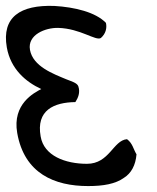

<svg xmlns="http://www.w3.org/2000/svg" viewBox="-62 -621 528 647"><path d="M398 -101C395 -64 380 -37 356 -22C327 -1 286 6 235 6C122 6 20 -36 -4 -173C-21 -271 53 -308 77 -321C25 -345 -26 -388 -39 -461C-57 -564 7 -605 121 -601C190 -597 260 -580 295 -544C299 -526 294 -507 278 -493C261 -482 209 -525 134 -527C91 -528 30 -504 39 -453C49 -397 118 -372 161 -354C178 -347 198 -342 202 -330C209 -309 201 -291 192 -277C120 -276 59 -250 75 -161C86 -96 158 -69 231 -69C307 -69 319 -148 366 -152C385 -138 387 -119 398 -101Z"/></svg>

Font: Snowfall
Style: RevObl
Weight: 400
Designer: Jasper
Foundry: Cannot Into Space Fonts
Version: Version 0.9